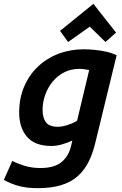

<svg xmlns="http://www.w3.org/2000/svg" viewBox="-54 -793 634 1001"><path d="M142 188Q87 188 45.5 177Q4 166 -34 145L10 46Q37 60 74.5 71.5Q112 83 157 83Q230 83 267.5 51.5Q305 20 317 -34L323 -60Q299 -49 270 -40.5Q241 -32 214 -32Q128 -32 87 -79.5Q46 -127 46 -207Q46 -280 71.5 -340.5Q97 -401 143 -445Q189 -489 250.5 -512.5Q312 -536 382 -536Q410 -536 440 -533Q470 -530 499.5 -523.5Q529 -517 554 -505L445 -57Q431 5 408 50.5Q385 96 350 126.5Q315 157 264 172.5Q213 188 142 188ZM248 -132Q264 -132 281.5 -136.5Q299 -141 317 -148Q335 -155 348 -164L411 -428Q399 -430 385.5 -432Q372 -434 360 -434Q317 -434 282 -416.5Q247 -399 221.5 -368.5Q196 -338 182 -299.5Q168 -261 168 -219Q168 -179 185.5 -155.5Q203 -132 248 -132ZM301 -574 259 -632 433 -773 551 -623 496 -574 414 -654Z"/></svg>

Font: Ubuntu Sans Mono SemiBold
Style: Italic
Weight: 600
Italic angle: -13.5°
Monospace: yes
Designer: Dalton Maag Ltd
Foundry: Dalton Maag Ltd
Version: Version 1.006